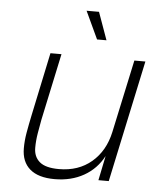

<svg xmlns="http://www.w3.org/2000/svg" viewBox="-53 -773 705 832"><g transform="rotate(5 300.0 -357.5)"><path d="M215 12Q144 12 107.5 -19.5Q71 -51 71 -110Q71 -143 77 -177.5Q83 -212 92 -255L150 -530H198L136 -239Q131 -213 125.5 -180Q120 -147 120 -116Q120 -77 146 -55Q172 -33 230 -33Q315 -33 372 -81.5Q429 -130 447 -213L515 -530H563L450 0H405L427 -107Q397 -50 342 -19Q287 12 215 12ZM346 -607 290 -727H344L387 -607Z"/></g></svg>

Font: Geist Mono ExtraLight
Style: Italic
Weight: 200
Italic angle: -12°
Monospace: yes
Designer: Basement.studio, Andrés Briganti, Mateo Zaragoza
Foundry: Basement.studio, Vercel, Andrés Briganti, Guido Ferreyra, Mateo Zaragoza
Version: Version 1.500; ttfautohint (v1.8.4.7-5d5b)